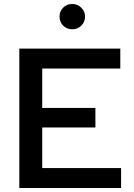

<svg xmlns="http://www.w3.org/2000/svg" viewBox="-20 -944 674 964"><path d="M77 0ZM77 0V-700H584V-600H192V-402H459V-304H192V-100H588V0ZM343 -797Q316 -797 297.5 -815Q279 -833 279 -861Q279 -887 297 -905.5Q315 -924 343 -924Q369 -924 388 -905.5Q407 -887 407 -861Q407 -834 388.5 -815.5Q370 -797 343 -797Z"/></svg>

Font: Rosa Sans Medium
Style: Regular
Weight: 500
Designer: Pentagram / MCKL
Foundry: Pentagram / MCKL
Version: Version 1.005;September 16, 2019;FontCreator 11.5.0.2425 64-